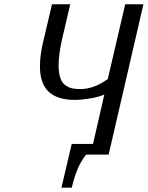

<svg xmlns="http://www.w3.org/2000/svg" viewBox="-20 -720 688 894"><path d="M647.9 -700.2 485.8 0H381.8Q380.4 1.5 377.2 4.9Q374 8.3 365.5 21.5Q356.9 34.7 348.9 50.5Q340.8 66.4 331.1 94.2Q321.3 122.1 314 153.8H266.1L314 -49.8H413.1L465.8 -279.8Q441.4 -268.6 400.1 -261.7Q358.9 -254.9 328.1 -254.9Q247.1 -254.9 206.5 -293Q166 -331.1 166 -411.1Q166 -463.9 182.1 -529.8L222.2 -700.2H307.1L270 -542Q252.9 -467.3 252.9 -416Q252.9 -380.9 260.7 -357.7Q268.6 -334.5 283.9 -323.5Q299.3 -312.5 315.2 -308.8Q331.1 -305.2 354 -305.2Q417 -305.2 481.9 -352.1L563 -700.2Z"/></svg>

Font: Pfennig
Style: Italic
Weight: 500
Italic angle: -13°
Version: Version 20120410 ; ttfautohint (v0.8)